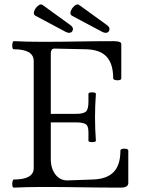

<svg xmlns="http://www.w3.org/2000/svg" viewBox="-20 -854 646 877"><path d="M43 3Q38 3 36.5 -6Q35 -15 37 -24.5Q39 -34 43 -34Q134 -34 134 -86V-575Q134 -629 43 -629Q38 -629 36.5 -638.5Q35 -648 37 -657Q39 -666 43 -666Q108 -663 173 -663Q255 -663 336 -664.5Q417 -666 499 -666Q534 -666 534 -653V-496Q534 -490 525 -488Q516 -486 506.5 -488.5Q497 -491 497 -496Q497 -563 466.5 -595.5Q436 -628 371 -629L232 -632Q212 -634 212 -609V-334H327Q361 -334 372.5 -344.5Q384 -355 384 -389V-425Q384 -430 392.5 -431.5Q401 -433 409.5 -431.5Q418 -430 418 -425Q416 -398 415 -371.5Q414 -345 414 -318Q414 -292 415 -265Q416 -238 418 -211Q418 -207 409.5 -205.5Q401 -204 392.5 -205.5Q384 -207 384 -211V-251Q384 -280 370.5 -287.5Q357 -295 327 -295H212V-128Q212 -84 233.5 -56.5Q255 -29 289 -30L403 -34Q468 -36 499 -68Q530 -100 530 -166Q530 -172 539 -174Q548 -176 557 -174Q566 -172 566 -166V-18Q566 3 531 3Q442 3 352.5 1.5Q263 0 173 0Q108 0 43 3ZM295 -704Q289 -704 279 -709L142 -782Q131 -788 136 -802.5Q141 -817 153.5 -827.5Q166 -838 175 -831L302 -739Q316 -729 312.5 -716.5Q309 -704 295 -704ZM462 -704Q456 -704 446 -709L309 -782Q298 -788 303 -802.5Q308 -817 320.5 -827.5Q333 -838 342 -831L469 -739Q483 -729 479.5 -716.5Q476 -704 462 -704Z"/></svg>

Font: Junicode
Style: Regular
Weight: 400
Designer: Peter S. Baker
Version: Version 2.100; ttfautohint (v1.8.4)